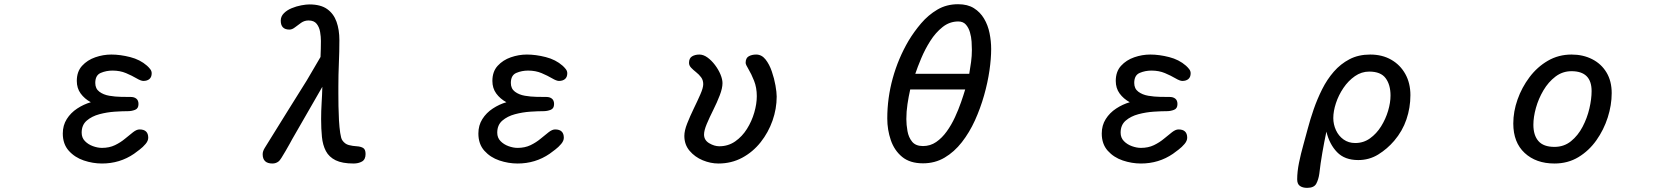

<svg xmlns="http://www.w3.org/2000/svg" viewBox="-20 -784 8040 924"><path d="M470.7 2.9Q426.8 2.9 383.3 -11.7Q339.8 -26.4 311 -58.6Q282.2 -90.8 282.2 -141.6Q282.2 -180.7 301.3 -210.9Q320.3 -241.2 351.6 -261.7Q382.8 -282.2 417 -292Q386.7 -308.6 368.2 -334Q349.6 -359.4 349.6 -394.5Q349.6 -439.5 375 -467.3Q400.4 -495.1 438.5 -508.3Q476.6 -521.5 515.6 -521.5Q558.6 -521.5 606.4 -509.3Q654.3 -497.1 687.5 -467.8Q695.3 -460.9 702.6 -451.7Q710 -442.4 710 -431.6Q710 -413.1 699.2 -403.8Q688.5 -394.5 669.9 -394.5Q658.2 -394.5 636.7 -407.2Q615.2 -419.9 586.4 -432.1Q557.6 -444.3 521.5 -444.3Q491.2 -444.3 464.8 -433.1Q438.5 -421.9 438.5 -384.8Q438.5 -357.4 458 -342.8Q477.5 -328.1 505.9 -323.2Q534.2 -318.4 563 -317.9Q591.8 -317.4 609.4 -317.4Q626 -317.4 636.2 -309.1Q646.5 -300.8 646.5 -283.2Q646.5 -261.7 629.9 -255.4Q613.3 -249 595.7 -249Q570.3 -249 532.7 -246.6Q495.1 -244.1 458.5 -234.4Q421.9 -224.6 397.5 -203.6Q373 -182.6 373 -145.5Q373 -121.1 388.7 -105Q404.3 -88.9 427.2 -80.6Q450.2 -72.3 470.7 -72.3Q505.9 -72.3 533.2 -85.4Q560.5 -98.6 582 -116.7Q603.5 -134.8 620.6 -147.9Q637.7 -161.1 651.4 -161.1Q693.4 -161.1 693.4 -121.1Q693.4 -106.4 680.7 -91.3Q668 -76.2 651.9 -64Q635.7 -51.8 625 -43.9Q556.6 2.9 470.7 2.9Z M1291 2.9Q1244.1 2.9 1244.1 -42Q1244.1 -55.7 1253.9 -71.8Q1263.7 -87.9 1270.5 -98.6Q1316.4 -173.8 1363.3 -248Q1410.2 -322.3 1456.1 -396.5Q1472.7 -424.8 1489.3 -453.1Q1505.9 -481.4 1522.5 -509.8Q1523.4 -529.3 1523.9 -548.8Q1524.4 -568.4 1524.4 -586.9Q1524.4 -607.4 1520.5 -630.4Q1516.6 -653.3 1503.9 -669.4Q1491.2 -685.5 1464.8 -685.5Q1445.3 -685.5 1429.2 -674.3Q1413.1 -663.1 1399.4 -652.3Q1385.7 -641.6 1373 -641.6Q1331.1 -641.6 1331.1 -684.6Q1331.1 -705.1 1346.2 -720.2Q1361.3 -735.4 1383.8 -744.6Q1406.2 -753.9 1429.7 -758.3Q1453.1 -762.7 1468.8 -762.7Q1523.4 -762.7 1554.7 -740.2Q1585.9 -717.8 1599.6 -679.2Q1613.3 -640.6 1613.3 -590.8Q1613.3 -535.2 1610.8 -479.5Q1608.4 -423.8 1608.4 -368.2Q1608.4 -359.4 1608.4 -333.5Q1608.4 -307.6 1608.9 -273.4Q1609.4 -239.3 1611.3 -205.1Q1613.3 -170.9 1617.2 -144.5Q1621.1 -118.2 1627 -109.4Q1639.6 -90.8 1658.7 -85.9Q1677.7 -81.1 1696.3 -80.1Q1714.8 -79.1 1727.1 -72.3Q1739.3 -65.4 1739.3 -43Q1739.3 -16.6 1722.2 -6.8Q1705.1 2.9 1681.6 2.9Q1627 2.9 1595.2 -12.7Q1563.5 -28.3 1548.3 -57.1Q1533.2 -85.9 1529.3 -125Q1525.4 -164.1 1525.4 -210.9Q1525.4 -250 1527.8 -288.6Q1530.3 -327.1 1531.2 -366.2L1385.7 -113.3Q1382.8 -107.4 1374 -91.8Q1365.2 -76.2 1354.5 -57.6Q1343.8 -39.1 1334.5 -24.4Q1325.2 -9.8 1320.3 -6.8Q1307.6 2.9 1291 2.9Z M2470.7 2.9Q2426.8 2.9 2383.3 -11.7Q2339.8 -26.4 2311 -58.6Q2282.2 -90.8 2282.2 -141.6Q2282.2 -180.7 2301.3 -210.9Q2320.3 -241.2 2351.6 -261.7Q2382.8 -282.2 2417 -292Q2386.7 -308.6 2368.2 -334Q2349.6 -359.4 2349.6 -394.5Q2349.6 -439.5 2375 -467.3Q2400.4 -495.1 2438.5 -508.3Q2476.6 -521.5 2515.6 -521.5Q2558.6 -521.5 2606.4 -509.3Q2654.3 -497.1 2687.5 -467.8Q2695.3 -460.9 2702.6 -451.7Q2710 -442.4 2710 -431.6Q2710 -413.1 2699.2 -403.8Q2688.5 -394.5 2669.9 -394.5Q2658.2 -394.5 2636.7 -407.2Q2615.2 -419.9 2586.4 -432.1Q2557.6 -444.3 2521.5 -444.3Q2491.2 -444.3 2464.8 -433.1Q2438.5 -421.9 2438.5 -384.8Q2438.5 -357.4 2458 -342.8Q2477.5 -328.1 2505.9 -323.2Q2534.2 -318.4 2563 -317.9Q2591.8 -317.4 2609.4 -317.4Q2626 -317.4 2636.2 -309.1Q2646.5 -300.8 2646.5 -283.2Q2646.5 -261.7 2629.9 -255.4Q2613.3 -249 2595.7 -249Q2570.3 -249 2532.7 -246.6Q2495.1 -244.1 2458.5 -234.4Q2421.9 -224.6 2397.5 -203.6Q2373 -182.6 2373 -145.5Q2373 -121.1 2388.7 -105Q2404.3 -88.9 2427.2 -80.6Q2450.2 -72.3 2470.7 -72.3Q2505.9 -72.3 2533.2 -85.4Q2560.5 -98.6 2582 -116.7Q2603.5 -134.8 2620.6 -147.9Q2637.7 -161.1 2651.4 -161.1Q2693.4 -161.1 2693.4 -121.1Q2693.4 -106.4 2680.7 -91.3Q2668 -76.2 2651.9 -64Q2635.7 -51.8 2625 -43.9Q2556.6 2.9 2470.7 2.9Z M3437.5 2.9Q3399.4 2.9 3361.8 -12.7Q3324.2 -28.3 3298.8 -58.1Q3273.4 -87.9 3273.4 -129.9Q3273.4 -155.3 3287.1 -189.9Q3300.8 -224.6 3318.8 -261.7Q3336.9 -298.8 3350.6 -330.1Q3364.3 -361.3 3364.3 -378.9Q3364.3 -398.4 3354 -412.1Q3343.8 -425.8 3330.1 -436.5Q3316.4 -447.3 3306.2 -458Q3295.9 -468.8 3295.9 -481.4Q3295.9 -503.9 3310.5 -512.7Q3325.2 -521.5 3345.7 -521.5Q3365.2 -521.5 3384.8 -507.3Q3404.3 -493.2 3420.9 -471.2Q3437.5 -449.2 3447.3 -425.8Q3457 -402.3 3457 -383.8Q3457 -359.4 3443.8 -325.2Q3430.7 -291 3412.6 -254.9Q3394.5 -218.8 3381.3 -187.5Q3368.2 -156.2 3368.2 -136.7Q3368.2 -109.4 3393.1 -94.7Q3418 -80.1 3441.4 -80.1Q3484.4 -80.1 3518.1 -103.5Q3551.8 -127 3574.7 -163.6Q3597.7 -200.2 3609.9 -242.2Q3622.1 -284.2 3622.1 -321.3Q3622.1 -362.3 3608.9 -395.5Q3595.7 -428.7 3582 -451.2Q3568.4 -473.6 3568.4 -481.4Q3568.4 -504.9 3583.5 -513.2Q3598.6 -521.5 3619.1 -521.5Q3645.5 -521.5 3664.1 -498Q3682.6 -474.6 3694.3 -440.4Q3706.1 -406.2 3711.9 -373Q3717.8 -339.8 3717.8 -319.3Q3717.8 -260.7 3697.8 -203.6Q3677.7 -146.5 3640.6 -99.6Q3603.5 -52.7 3551.8 -24.9Q3500 2.9 3437.5 2.9Z M4421.9 2Q4359.4 2 4321.8 -28.8Q4284.2 -59.6 4267.1 -109.4Q4250 -159.2 4250 -213.9Q4250 -312.5 4276.4 -407.7Q4302.7 -502.9 4352.5 -587.9Q4378.9 -631.8 4413.1 -671.9Q4447.3 -711.9 4491.2 -737.8Q4535.2 -763.7 4590.8 -763.7Q4636.7 -763.7 4667 -744.6Q4697.3 -725.6 4715.8 -694.3Q4734.4 -663.1 4742.2 -624.5Q4750 -585.9 4750 -547.9Q4750 -502 4741.7 -444.3Q4733.4 -386.7 4715.8 -324.7Q4698.2 -262.7 4671.9 -204.6Q4645.5 -146.5 4608.9 -99.6Q4572.3 -52.7 4525.9 -25.4Q4479.5 2 4421.9 2ZM4384.8 -428.7H4644.5Q4649.4 -457 4653.3 -485.8Q4657.2 -514.6 4657.2 -543.9Q4657.2 -560.5 4655.8 -583.5Q4654.3 -606.4 4647.9 -628.4Q4641.6 -650.4 4628.4 -665.5Q4615.2 -680.7 4591.8 -680.7Q4549.8 -680.7 4516.1 -653.8Q4482.4 -627 4457 -586.9Q4431.6 -546.9 4413.6 -503.9Q4395.5 -460.9 4384.8 -428.7ZM4421.9 -81.1Q4457 -81.1 4485.4 -100.6Q4513.7 -120.1 4536.1 -151.4Q4558.6 -182.6 4575.7 -219.7Q4592.8 -256.8 4605 -292Q4617.2 -327.1 4625 -353.5H4360.4Q4352.5 -318.4 4347.2 -282.7Q4341.8 -247.1 4341.8 -210.9Q4341.8 -183.6 4347.2 -153.3Q4352.5 -123 4369.6 -102.1Q4386.7 -81.1 4421.9 -81.1Z M5470.7 2.9Q5426.8 2.9 5383.3 -11.7Q5339.8 -26.4 5311 -58.6Q5282.2 -90.8 5282.2 -141.6Q5282.2 -180.7 5301.3 -210.9Q5320.3 -241.2 5351.6 -261.7Q5382.8 -282.2 5417 -292Q5386.7 -308.6 5368.2 -334Q5349.6 -359.4 5349.6 -394.5Q5349.6 -439.5 5375 -467.3Q5400.4 -495.1 5438.5 -508.3Q5476.6 -521.5 5515.6 -521.5Q5558.6 -521.5 5606.4 -509.3Q5654.3 -497.1 5687.5 -467.8Q5695.3 -460.9 5702.6 -451.7Q5710 -442.4 5710 -431.6Q5710 -413.1 5699.2 -403.8Q5688.5 -394.5 5669.9 -394.5Q5658.2 -394.5 5636.7 -407.2Q5615.2 -419.9 5586.4 -432.1Q5557.6 -444.3 5521.5 -444.3Q5491.2 -444.3 5464.8 -433.1Q5438.5 -421.9 5438.5 -384.8Q5438.5 -357.4 5458 -342.8Q5477.5 -328.1 5505.9 -323.2Q5534.2 -318.4 5563 -317.9Q5591.8 -317.4 5609.4 -317.4Q5626 -317.4 5636.2 -309.1Q5646.5 -300.8 5646.5 -283.2Q5646.5 -261.7 5629.9 -255.4Q5613.3 -249 5595.7 -249Q5570.3 -249 5532.7 -246.6Q5495.1 -244.1 5458.5 -234.4Q5421.9 -224.6 5397.5 -203.6Q5373 -182.6 5373 -145.5Q5373 -121.1 5388.7 -105Q5404.3 -88.9 5427.2 -80.6Q5450.2 -72.3 5470.7 -72.3Q5505.9 -72.3 5533.2 -85.4Q5560.5 -98.6 5582 -116.7Q5603.5 -134.8 5620.6 -147.9Q5637.7 -161.1 5651.4 -161.1Q5693.4 -161.1 5693.4 -121.1Q5693.4 -106.4 5680.7 -91.3Q5668 -76.2 5651.9 -64Q5635.7 -51.8 5625 -43.9Q5556.6 2.9 5470.7 2.9Z M6270.5 120.1Q6249 120.1 6235.8 110.8Q6222.7 101.6 6222.7 79.1Q6222.7 43 6231.4 -0.5Q6240.2 -43.9 6252.4 -86.9Q6264.6 -129.9 6273.4 -164.1Q6285.2 -209 6302.2 -258.3Q6319.3 -307.6 6342.8 -354.5Q6366.2 -401.4 6398.9 -439Q6431.6 -476.6 6474.6 -499Q6517.6 -521.5 6574.2 -521.5Q6631.8 -521.5 6675.3 -496.6Q6718.8 -471.7 6743.2 -427.7Q6767.6 -383.8 6767.6 -326.2Q6767.6 -265.6 6748.5 -209.5Q6729.5 -153.3 6689.5 -106.4Q6656.2 -67.4 6612.8 -40.5Q6569.3 -13.7 6516.6 -13.7Q6451.2 -13.7 6414.6 -51.8Q6377.9 -89.8 6363.3 -150.4Q6352.5 -99.6 6343.8 -49.3Q6335 1 6329.1 52.7Q6325.2 80.1 6314.5 100.1Q6303.7 120.1 6270.5 120.1ZM6502 -95.7Q6542 -95.7 6573.2 -118.2Q6604.5 -140.6 6626.5 -175.8Q6648.4 -210.9 6660.2 -250.5Q6671.9 -290 6671.9 -324.2Q6671.9 -376 6648.4 -407.7Q6625 -439.5 6569.3 -439.5Q6532.2 -439.5 6500.5 -417.5Q6468.8 -395.5 6445.3 -360.8Q6421.9 -326.2 6409.2 -287.6Q6396.5 -249 6396.5 -215.8Q6396.5 -185.5 6409.2 -157.7Q6421.9 -129.9 6445.8 -112.8Q6469.7 -95.7 6502 -95.7Z M7460.9 2.9Q7372.1 2.9 7317.4 -47.9Q7262.7 -98.6 7262.7 -189.5Q7262.7 -247.1 7283.2 -305.2Q7303.7 -363.3 7340.8 -412.6Q7377.9 -461.9 7429.2 -491.7Q7480.5 -521.5 7543 -521.5Q7598.6 -521.5 7642.6 -499Q7686.5 -476.6 7711.4 -435.1Q7736.3 -393.6 7736.3 -335.9Q7736.3 -278.3 7717.3 -218.8Q7698.2 -159.2 7662.6 -108.9Q7627 -58.6 7576.2 -27.8Q7525.4 2.9 7460.9 2.9ZM7460.9 -77.1Q7506.8 -77.1 7540.5 -104.5Q7574.2 -131.8 7596.2 -173.8Q7618.2 -215.8 7628.9 -261.7Q7639.6 -307.6 7639.6 -345.7Q7639.6 -441.4 7543 -441.4Q7500 -441.4 7465.8 -415.5Q7431.6 -389.6 7407.7 -349.1Q7383.8 -308.6 7371.6 -264.6Q7359.4 -220.7 7359.4 -183.6Q7359.4 -132.8 7383.8 -105Q7408.2 -77.1 7460.9 -77.1Z"/></svg>

Font: Kosugi Maru
Style: Regular
Weight: 400
Designer: MOTOYA
Version: Version 4.002